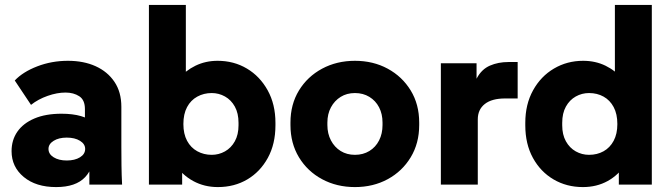

<svg xmlns="http://www.w3.org/2000/svg" viewBox="-20 -750 2726 780"><path d="M343 0V-145L325 -202V-307Q325 -344 302 -359Q279 -374 246 -374Q212 -374 173.5 -360.5Q135 -347 106 -324L40 -423Q73 -458 131.5 -480.5Q190 -503 256 -503Q320 -503 368.5 -481Q417 -459 445 -417.5Q473 -376 473 -316V-155Q473 -116 473.5 -77.5Q474 -39 476 0ZM208 10Q126 10 76.5 -31Q27 -72 27 -136Q27 -181 50.5 -215Q74 -249 119.5 -268.5Q165 -288 230 -288Q321 -288 364.5 -249Q408 -210 408 -145H364Q364 -71 326 -30.5Q288 10 208 10ZM251 -98Q284 -98 305 -111Q326 -124 326 -145Q326 -165 305 -178Q284 -191 251 -191Q219 -191 198 -178Q177 -165 177 -145Q177 -124 198 -111Q219 -98 251 -98Z M865 10Q810 10 765 -14.5Q720 -39 691 -83L720 -115V0H585V-730H735V-392L704 -428Q733 -463 774 -483Q815 -503 864 -503Q930 -503 983 -471.5Q1036 -440 1067.5 -383Q1099 -326 1099 -251V-241Q1099 -165 1068 -108.5Q1037 -52 984.5 -21Q932 10 865 10ZM840 -121Q869 -121 894 -135Q919 -149 934 -176Q949 -203 949 -241V-251Q949 -290 934 -317Q919 -344 894 -358Q869 -372 840 -372Q808 -372 781.5 -357.5Q755 -343 740 -315Q725 -287 725 -246Q725 -206 740 -178Q755 -150 781.5 -135.5Q808 -121 840 -121Z M1422 10Q1348 10 1288.5 -22Q1229 -54 1194.5 -111Q1160 -168 1160 -242V-252Q1160 -326 1194.5 -382.5Q1229 -439 1288.5 -471Q1348 -503 1422 -503Q1496 -503 1555 -471Q1614 -439 1648.5 -382.5Q1683 -326 1683 -252V-242Q1683 -168 1648.5 -111Q1614 -54 1555 -22Q1496 10 1422 10ZM1422 -121Q1455 -121 1480.5 -136.5Q1506 -152 1520 -179.5Q1534 -207 1534 -242V-252Q1534 -287 1520 -314Q1506 -341 1480.5 -356.5Q1455 -372 1422 -372Q1389 -372 1364 -356.5Q1339 -341 1324.5 -314Q1310 -287 1310 -252V-242Q1310 -207 1324.5 -179.5Q1339 -152 1364 -136.5Q1389 -121 1422 -121Z M1771 0V-493H1916V-334H1898Q1898 -397 1917.5 -433Q1937 -469 1970.5 -483.5Q2004 -498 2045 -498H2083V-350H2032Q1978 -350 1949.5 -327.5Q1921 -305 1921 -265V0Z M2348 10Q2282 10 2229 -21Q2176 -52 2145 -108.5Q2114 -165 2114 -241V-251Q2114 -326 2145.5 -383Q2177 -440 2230.5 -471.5Q2284 -503 2349 -503Q2399 -503 2440 -483Q2481 -463 2509 -428L2478 -392V-730H2628V0H2494V-116L2523 -85Q2493 -39 2448.5 -14.5Q2404 10 2348 10ZM2373 -121Q2406 -121 2432 -135.5Q2458 -150 2473 -178Q2488 -206 2488 -246Q2488 -287 2473 -315Q2458 -343 2432 -357.5Q2406 -372 2373 -372Q2344 -372 2319 -358Q2294 -344 2279 -317Q2264 -290 2264 -251V-241Q2264 -203 2279 -176Q2294 -149 2319 -135Q2344 -121 2373 -121Z"/></svg>

Font: SUSE Thin ExtraBold
Style: Regular
Weight: 800
Version: Version 1.000